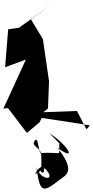

<svg xmlns="http://www.w3.org/2000/svg" viewBox="-46 -790 548 1128"><path d="M197 -122 236 -153 242 -313 206 -560 135 -678 267 -770 65 -627 2 -618 -16 -395 106 -440 -26 -152 1 -155 112 -9 186 -71 199 -97 380 -70 482 -53 462 -30 406 -138 161 -129ZM217 199C294 275 192 274 168 192C188 344 205 343 298 271C343 236 402 221 292 78C411 166 354 62 244 -7L303 52C299 141 325 98 190 110L166 8C185 122 173 -20 151 53C180 106 206 54 195 219C227 251 215 131 159 234Z"/></svg>

Font: Asimov Silicon
Style: Regular
Weight: 400
Designer: Google
Version: Version 2.000980; 2014